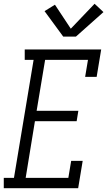

<svg xmlns="http://www.w3.org/2000/svg" viewBox="-42 -997 568 1017"><path d="M-22 0V-55H32L136 -680H89V-735H494L470 -590H409L424 -680H197L152 -410H373L364 -355H143L94 -55H320L335 -145H396L372 0ZM293 -803 194 -938 249 -972 333 -845 459 -977 506 -933 360 -803Z"/></svg>

Font: Iosevka Curly Slab LtObl
Style: Regular
Weight: 300
Italic angle: -9°
Monospace: yes
Designer: Belleve Invis
Foundry: Belleve Invis
Version: Version 11.0.0; ttfautohint (v1.8.3)